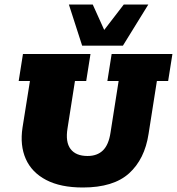

<svg xmlns="http://www.w3.org/2000/svg" viewBox="-20 -823 786 853"><path d="M348 10Q249 10 185 -23.5Q121 -57 94.5 -117Q68 -177 80 -256L113 -463H63L82 -583H382L363 -463H313L280 -253Q270 -192 293.5 -161Q317 -130 369 -130Q412 -130 437.5 -155Q463 -180 471 -234L507 -463H457L476 -583H746L727 -463H677L640 -228Q623 -116 553.5 -53Q484 10 348 10ZM345 -620 286 -803H392L443 -690L530 -803H639L526 -620Z"/></svg>

Font: Rokkitt SemiBold Black
Style: Italic
Weight: 900
Italic angle: -9°
Version: Version 3.103